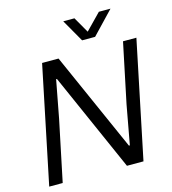

<svg xmlns="http://www.w3.org/2000/svg" viewBox="-133 -1046 1033 1154"><g transform="rotate(-15 383.5 -469.0)"><path d="M29.4 0 180.4 -729H282.7L555.9 -114.1H561.7L606.3 -357.6L683.9 -729H767.1L615.9 0H513.1L241.7 -613.1H236.6L192.3 -378.9L113.3 0ZM447.9 -798.1 368 -937.9H437.6L493.9 -839.7L589.6 -937.9H662L528.7 -798.1Z"/></g></svg>

Font: Mona Sans ExtraLight
Style: Italic
Weight: 200
Italic angle: -11.6951°
Designer: Deni Anggara
Foundry: GitHub
Version: Version 2.000